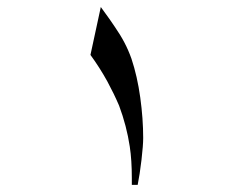

<svg xmlns="http://www.w3.org/2000/svg" viewBox="-20 -516 662 544"><path d="M385.7 -125Q385.7 -104.5 380.9 -63Q376 -21.5 370.1 7.8H353.5V-11.7Q353.5 -62.5 347.7 -100.6Q338.9 -159.2 317.4 -216.8Q302.7 -251 284.2 -285.2Q262.7 -324.2 236.3 -360.4L265.6 -496.1Q294.9 -456.1 303.7 -442.4Q321.3 -417 332.5 -395.5Q343.8 -374 352.5 -349.6Q369.1 -299.8 377.4 -239.7Q385.7 -179.7 385.7 -125Z"/></svg>

Font: Thabit-Bold
Style: Bold
Weight: 700
Designer: Regenerated by Nadim Shaikli
Foundry: MAK Alagha
Version: 0.01